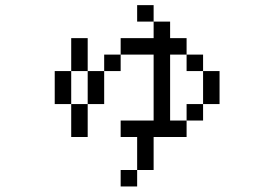

<svg xmlns="http://www.w3.org/2000/svg" viewBox="-20 -582 1040 728"><path d="M500 62.5H437.5V125H500ZM500 62.5H562.5Q562.5 62.5 562.5 -62.5H687.5V-125H625Q625 -125 625 -375H687.5V-312.5H750Q750 -312.5 750 -187.5H687.5V-125H750V-187.5H812.5Q812.5 -187.5 812.5 -312.5H750V-375H687.5V-437.5H625V-500H562.5V-437.5H437.5V-375H375V-312.5H312.5Q312.5 -312.5 312.5 -187.5H250Q250 -187.5 250 -62.5H312.5Q312.5 -62.5 312.5 -187.5H375Q375 -187.5 375 -312.5H437.5V-375H562.5Q562.5 -375 562.5 -125H437.5V-62.5H500Q500 -62.5 500 62.5ZM250 -187.5Q250 -187.5 250 -312.5H187.5Q187.5 -312.5 187.5 -187.5ZM250 -312.5H312.5Q312.5 -312.5 312.5 -437.5H250Q250 -437.5 250 -312.5ZM562.5 -500V-562.5H500V-500Z"/></svg>

Font: CalcUnifontExMono
Style: Regular
Weight: 500
Version: Version 15.0.06